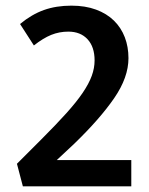

<svg xmlns="http://www.w3.org/2000/svg" viewBox="-20 -660 528 680"><path d="M222 -548Q190 -548 161.5 -536.5Q133 -525 100 -499L51 -575Q92 -609 135.5 -624.5Q179 -640 233 -640Q282 -640 320 -626Q358 -612 383.5 -587Q409 -562 422 -528Q435 -494 435 -454Q435 -386 384.5 -312.5Q334 -239 243 -151L181 -93H445V0H61L40 -80L127 -167Q179 -219 215 -259Q251 -299 273 -331.5Q295 -364 305 -391.5Q315 -419 315 -446Q315 -494 290 -521Q265 -548 222 -548Z"/></svg>

Font: Mukta SemiBold
Style: Regular
Weight: 600
Designer: Girish Dalvi and Yashodeep Gholap
Foundry: Ek Type
Version: Version 2.538;PS 1.002;hotconv 16.6.51;makeotf.lib2.5.65220;